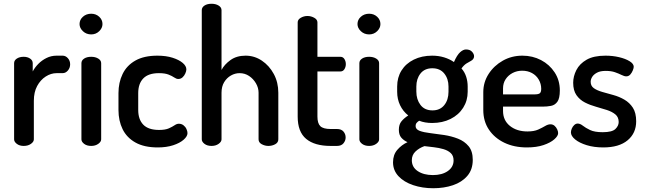

<svg xmlns="http://www.w3.org/2000/svg" viewBox="-20 -776 3434 1021"><path d="M106 0Q84 0 69.5 -11Q55 -22 55 -35V-440Q55 -455 69.5 -464.5Q84 -474 106 -474Q126 -474 140 -464.5Q154 -455 154 -440V-396Q165 -417 183.5 -436Q202 -455 227 -467.5Q252 -480 281 -480H313Q329 -480 341 -466.5Q353 -453 353 -434Q353 -415 341 -401Q329 -387 313 -387H281Q251 -387 223 -369Q195 -351 177.5 -318.5Q160 -286 160 -240V-35Q160 -22 144.5 -11Q129 0 106 0Z M465 0Q442 0 427.5 -11Q413 -22 413 -35V-440Q413 -455 427.5 -464.5Q442 -474 465 -474Q487 -474 502.5 -464.5Q518 -455 518 -440V-35Q518 -22 502.5 -11Q487 0 465 0ZM465 -593Q439 -593 421 -610Q403 -627 403 -648Q403 -671 421 -687Q439 -703 465 -703Q490 -703 507.5 -687Q525 -671 525 -648Q525 -627 507.5 -610Q490 -593 465 -593Z M819 8Q747 8 700.5 -18Q654 -44 632 -89Q610 -134 610 -191V-281Q610 -337 632 -382.5Q654 -428 700 -454Q746 -480 817 -480Q863 -480 897.5 -469Q932 -458 951.5 -441.5Q971 -425 971 -407Q971 -398 965.5 -385.5Q960 -373 950.5 -364.5Q941 -356 928 -356Q918 -356 906.5 -364Q895 -372 876 -379.5Q857 -387 825 -387Q769 -387 742 -359Q715 -331 715 -281V-191Q715 -141 742 -113Q769 -85 826 -85Q859 -85 878 -93.5Q897 -102 908.5 -110Q920 -118 931 -118Q945 -118 955.5 -110Q966 -102 971.5 -90Q977 -78 977 -68Q977 -51 956.5 -33Q936 -15 900.5 -3.5Q865 8 819 8Z M1105 0Q1082 0 1067.5 -11Q1053 -22 1053 -35V-722Q1053 -737 1067.5 -746.5Q1082 -756 1105 -756Q1127 -756 1142.5 -746.5Q1158 -737 1158 -722V-404Q1173 -433 1205.5 -456.5Q1238 -480 1286 -480Q1333 -480 1372.5 -453.5Q1412 -427 1436 -382.5Q1460 -338 1460 -283V-35Q1460 -18 1443.5 -9Q1427 0 1407 0Q1389 0 1372 -9Q1355 -18 1355 -35V-283Q1355 -309 1341 -333Q1327 -357 1304.5 -372Q1282 -387 1254 -387Q1230 -387 1208 -374.5Q1186 -362 1172 -339Q1158 -316 1158 -283V-35Q1158 -22 1142.5 -11Q1127 0 1105 0Z M1738 0Q1653 0 1608 -37.5Q1563 -75 1563 -156V-657Q1563 -672 1579.5 -681.5Q1596 -691 1615 -691Q1634 -691 1651 -681.5Q1668 -672 1668 -657V-474H1790Q1804 -474 1811.5 -462Q1819 -450 1819 -435Q1819 -420 1811.5 -408Q1804 -396 1790 -396H1668V-156Q1668 -120 1683.5 -105Q1699 -90 1738 -90H1772Q1795 -90 1806.5 -76.5Q1818 -63 1818 -45Q1818 -28 1806.5 -14Q1795 0 1772 0Z M1943 0Q1920 0 1905.5 -11Q1891 -22 1891 -35V-440Q1891 -455 1905.5 -464.5Q1920 -474 1943 -474Q1965 -474 1980.5 -464.5Q1996 -455 1996 -440V-35Q1996 -22 1980.5 -11Q1965 0 1943 0ZM1943 -593Q1917 -593 1899 -610Q1881 -627 1881 -648Q1881 -671 1899 -687Q1917 -703 1943 -703Q1968 -703 1985.5 -687Q2003 -671 2003 -648Q2003 -627 1985.5 -610Q1968 -593 1943 -593Z M2284 225Q2226 225 2177 208.5Q2128 192 2099 161Q2070 130 2070 87Q2070 47 2093 20.5Q2116 -6 2147 -20Q2127 -29 2114 -44Q2101 -59 2101 -86Q2101 -114 2115 -131Q2129 -148 2151 -162Q2123 -184 2107.5 -216.5Q2092 -249 2092 -288V-316Q2092 -364 2115 -401Q2138 -438 2180.5 -459Q2223 -480 2278 -480Q2312 -480 2341.5 -471Q2371 -462 2394 -446Q2410 -483 2426.5 -498Q2443 -513 2458 -513Q2479 -513 2490 -501Q2501 -489 2501 -477Q2501 -469 2496.5 -462.5Q2492 -456 2484 -452Q2474 -447 2460.5 -438.5Q2447 -430 2434 -412Q2451 -393 2459 -368Q2467 -343 2467 -316V-288Q2467 -241 2443 -203Q2419 -165 2376 -143.5Q2333 -122 2278 -122Q2239 -122 2209 -134Q2201 -129 2195.5 -122.5Q2190 -116 2190 -106Q2190 -88 2212 -80Q2234 -72 2268.5 -68Q2303 -64 2342 -58Q2381 -52 2415.5 -38.5Q2450 -25 2472 1.5Q2494 28 2494 74Q2494 126 2465 159.5Q2436 193 2388.5 209Q2341 225 2284 225ZM2282 155Q2331 155 2361.5 133.5Q2392 112 2392 77Q2392 52 2377 38Q2362 24 2338 17Q2314 10 2287.5 7Q2261 4 2237 1Q2209 11 2189.5 29.5Q2170 48 2170 76Q2170 113 2201.5 134Q2233 155 2282 155ZM2280 -189Q2320 -189 2342.5 -217Q2365 -245 2365 -288V-316Q2365 -357 2342.5 -385Q2320 -413 2279 -413Q2238 -413 2216 -385Q2194 -357 2194 -316V-289Q2194 -247 2216 -218Q2238 -189 2280 -189Z M2782 8Q2714 8 2662 -17Q2610 -42 2580 -86.5Q2550 -131 2550 -191V-286Q2550 -339 2578.5 -383Q2607 -427 2654 -453.5Q2701 -480 2758 -480Q2812 -480 2857 -456.5Q2902 -433 2929.5 -391Q2957 -349 2957 -295Q2957 -253 2944 -235Q2931 -217 2910 -213Q2889 -209 2866 -209H2655V-186Q2655 -136 2691.5 -106.5Q2728 -77 2785 -77Q2820 -77 2842 -87Q2864 -97 2879 -106Q2894 -115 2907 -115Q2920 -115 2929 -107Q2938 -99 2943 -88Q2948 -77 2948 -68Q2948 -53 2927.5 -35Q2907 -17 2870 -4.5Q2833 8 2782 8ZM2655 -274H2821Q2843 -274 2850.5 -280Q2858 -286 2858 -304Q2858 -330 2845 -352.5Q2832 -375 2809 -387.5Q2786 -400 2757 -400Q2729 -400 2706 -388Q2683 -376 2669 -355Q2655 -334 2655 -306Z M3188 8Q3139 8 3100 -4Q3061 -16 3038.5 -34.5Q3016 -53 3016 -72Q3016 -81 3020.5 -92Q3025 -103 3033.5 -111Q3042 -119 3052 -119Q3065 -119 3079.5 -107.5Q3094 -96 3118 -84.5Q3142 -73 3185 -73Q3235 -73 3252.5 -90Q3270 -107 3270 -127Q3270 -153 3252.5 -167.5Q3235 -182 3207.5 -191Q3180 -200 3149 -208.5Q3118 -217 3090.5 -231Q3063 -245 3045.5 -270Q3028 -295 3028 -336Q3028 -370 3045 -403.5Q3062 -437 3099.5 -458.5Q3137 -480 3200 -480Q3238 -480 3272 -472Q3306 -464 3328 -450.5Q3350 -437 3350 -421Q3350 -414 3345 -401.5Q3340 -389 3331.5 -379.5Q3323 -370 3310 -370Q3300 -370 3285 -377.5Q3270 -385 3250 -392Q3230 -399 3201 -399Q3172 -399 3154.5 -389.5Q3137 -380 3129 -367Q3121 -354 3121 -341Q3121 -319 3138 -307Q3155 -295 3183 -287Q3211 -279 3242 -270.5Q3273 -262 3300.5 -246Q3328 -230 3345.5 -203Q3363 -176 3363 -131Q3363 -68 3317.5 -30Q3272 8 3188 8Z"/></svg>

Font: Dosis SemiBold
Style: Regular
Weight: 600
Designer: EdgarTolentino, PabloImpallari, IginoMarini
Foundry: EdgarTolentino, PabloImpallari, IginoMarini
Version: Version 3.001; ttfautohint (v1.8.2)